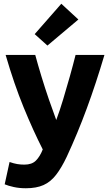

<svg xmlns="http://www.w3.org/2000/svg" viewBox="-20 -819 587 1024"><path d="M118 185Q83 185 53.5 178.5Q24 172 5 164L31 45Q54 53 72 56Q90 59 110 59Q150 59 171.5 37.5Q193 16 208 -22Q157 -122 106 -246.5Q55 -371 10 -526H168Q182 -474 201 -411.5Q220 -349 241 -288Q262 -227 280 -179Q298 -227 316.5 -288Q335 -349 352.5 -411.5Q370 -474 383 -526H537Q492 -374 443 -241Q394 -108 336 17Q308 76 279 113.5Q250 151 212 168Q174 185 118 185ZM233 -576 165 -637 307 -799 398 -715Z"/></svg>

Font: Ubuntu Sans ExtraBold
Style: Regular
Weight: 800
Designer: Dalton Maag Ltd
Foundry: Dalton Maag Ltd
Version: Version 1.006; ttfautohint (v1.8.4.7-5d5b)